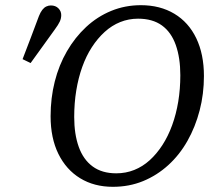

<svg xmlns="http://www.w3.org/2000/svg" viewBox="-20 -705 828 740"><path d="M67 -477Q83 -519 99 -560.5Q115 -602 130 -643Q136 -658 143 -667Q150 -676 158.5 -680Q167 -684 176 -684Q194 -684 205 -673Q216 -662 216 -647Q216 -634 210.5 -622Q205 -610 191 -591Q168 -559 144.5 -526.5Q121 -494 98 -462ZM415 15Q343 15 289 -18Q235 -51 205 -112Q175 -173 175 -257Q175 -327 191 -390.5Q207 -454 238 -507.5Q269 -561 312 -601Q355 -641 408.5 -663Q462 -685 523 -685Q597 -685 652 -652Q707 -619 736.5 -557.5Q766 -496 766 -412Q766 -343 749.5 -279.5Q733 -216 702.5 -162Q672 -108 628.5 -68.5Q585 -29 531.5 -7Q478 15 415 15ZM428 -37Q465 -37 497.5 -50Q530 -63 557 -87.5Q584 -112 606 -146Q628 -180 643.5 -222.5Q659 -265 667 -313.5Q675 -362 675 -415Q675 -482 657.5 -531.5Q640 -581 604 -607Q568 -633 512 -633Q476 -633 443.5 -620Q411 -607 383.5 -582Q356 -557 334 -523Q312 -489 297 -447Q282 -405 274 -356.5Q266 -308 266 -254Q266 -188 283.5 -139Q301 -90 337 -63.5Q373 -37 428 -37Z"/></svg>

Font: Source Serif 4 18pt
Style: Italic
Weight: 400
Italic angle: -12°
Designer: Frank Grießhammer
Foundry: Adobe Systems Incorporated
Version: Version 4.004;hotconv 1.0.116;makeotfexe 2.5.65601